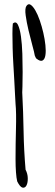

<svg xmlns="http://www.w3.org/2000/svg" viewBox="-20 -863 257 898"><path d="M60.5 -14.6Q56.6 -30.3 54.7 -57.6Q52.7 -85 52.7 -118.7Q52.7 -152.3 53.2 -189.5Q53.7 -226.6 54.7 -261.7Q55.7 -296.9 55.2 -327.1Q54.7 -357.4 52.7 -377Q51.8 -391.6 50.3 -420.4Q48.8 -449.2 46.9 -485.4Q44.9 -521.5 42.5 -561.5Q40 -601.6 39.1 -638.2Q38.1 -674.8 38.1 -705.6Q38.1 -736.3 40 -752.9Q54.7 -765.6 64 -746.6Q73.2 -727.5 78.1 -691.9Q83 -656.2 84.5 -611.3Q85.9 -566.4 85.9 -526.4Q85.9 -486.3 85 -459Q84 -431.6 84 -430.7Q88.9 -338.9 90.3 -249.5Q91.8 -160.2 99.6 -69.3Q109.4 -50.8 109.9 -29.8Q110.4 -8.8 104 3.9Q97.7 16.6 85.9 14.6Q74.2 12.7 60.5 -14.6ZM150.4 -588.9Q148.4 -589.8 146 -595.7Q143.6 -601.6 142.6 -603.5Q140.6 -617.2 131.3 -650.9Q122.1 -684.6 113.3 -721.7Q104.5 -758.8 100.1 -791Q95.7 -823.2 103.5 -835Q112.3 -847.7 123 -840.8Q133.8 -834 145 -814.9Q156.2 -795.9 166 -767.6Q175.8 -739.3 182.6 -709.5Q189.5 -679.7 192.4 -651.9Q195.3 -624 192.4 -605Q189.5 -585.9 179.2 -580.1Q168.9 -574.2 150.4 -588.9Z"/></svg>

Font: Give You Glory
Style: Regular
Weight: 400
Designer: Kimberly Geswein
Foundry: Kimberly Geswein
Version: Version 1.002